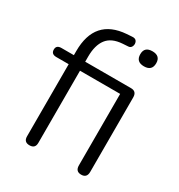

<svg xmlns="http://www.w3.org/2000/svg" viewBox="-169 -820 877 940"><g transform="rotate(30 269.0 -350.0)"><path d="M427 -609Q382 -609 382 -652Q382 -694 427 -694Q472 -694 472 -652Q472 -609 427 -609ZM135 6Q103 6 103 -26V-434H33Q4 -434 4 -460Q4 -485 33 -485H103V-508Q103 -691 275 -704L304 -706Q324 -708 330.5 -695.5Q337 -683 332 -669.5Q327 -656 313 -655L282 -653Q221 -649 194 -613.5Q167 -578 167 -514V-485H426Q458 -485 458 -451V-30Q458 4 426 4Q394 4 394 -30V-434H167V-26Q167 6 135 6Z"/></g></svg>

Font: Chiron GoRound TC L
Style: Regular
Weight: 300
Designer: Ryoko NISHIZUKA 西塚涼子 (kana, bopomofo & ideographs); Paul D. Hunt (Latin, Greek & Cyrillic); Sandoll Communications 산돌커뮤니
Foundry: Adobe
Version: Version 1.000;hotconv 1.1.1;makeotfexe 2.6.0